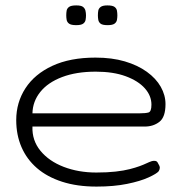

<svg xmlns="http://www.w3.org/2000/svg" viewBox="-20 -678 672 710"><path d="M337 12Q265 12 209.5 -6Q154 -24 116.5 -56.5Q79 -89 59.5 -134Q40 -179 40 -234Q40 -299 74 -351.5Q108 -404 173.5 -434.5Q239 -465 333 -465Q394 -465 441.5 -451Q489 -437 523 -412.5Q557 -388 574.5 -357Q592 -326 592 -293Q592 -245 569.5 -227.5Q547 -210 515 -210H100Q98 -159 129.5 -120.5Q161 -82 215.5 -61Q270 -40 336 -40Q377 -40 407.5 -43.5Q438 -47 459.5 -52.5Q481 -58 496 -63.5Q511 -69 521.5 -74Q532 -79 541 -82Q547 -84 554 -83Q561 -82 564 -75Q571 -64 571 -58Q571 -52 567 -45Q560 -36 529.5 -22Q499 -8 450 2Q401 12 337 12ZM100 -259H498Q518 -259 529 -262Q540 -265 540 -291Q540 -324 515.5 -351.5Q491 -379 445 -396Q399 -413 334 -413Q262 -413 209.5 -393Q157 -373 129 -338Q101 -303 100 -259ZM378 -585Q359 -585 352 -590.5Q345 -596 343.5 -604.5Q342 -613 342 -621Q342 -631 343.5 -639Q345 -647 352.5 -652.5Q360 -658 377 -658Q396 -658 403.5 -652.5Q411 -647 412.5 -638.5Q414 -630 414 -621Q414 -613 412.5 -604.5Q411 -596 403.5 -590.5Q396 -585 378 -585ZM262 -585Q243 -585 235.5 -590.5Q228 -596 226.5 -604.5Q225 -613 225 -621Q225 -631 226.5 -639Q228 -647 235.5 -652.5Q243 -658 262 -658Q280 -658 287 -652.5Q294 -647 296 -638.5Q298 -630 298 -621Q298 -613 296.5 -604.5Q295 -596 287.5 -590.5Q280 -585 262 -585Z"/></svg>

Font: Fredoka SemiExpanded Light
Style: Regular
Weight: 300
Width: 6
Designer: Ben Nathan
Foundry: Milena B. Brandão, Ben Nathan
Version: Version 2.001